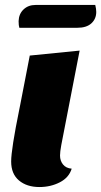

<svg xmlns="http://www.w3.org/2000/svg" viewBox="-20 -734 408 774"><path d="M222 -107Q222 -86 234 -71Q246 -56 269 -54Q258 -18 221 1Q184 20 139 20Q88 20 56.5 -6.5Q25 -33 25 -83Q25 -132 58 -294L62 -314L100 -510L301 -530L227 -149Q222 -122 222 -107ZM368 -686Q368 -658 348.5 -640Q329 -622 292 -622H58Q55 -631 55 -649Q56 -678 75 -696Q94 -714 123 -714H364Q368 -698 368 -686Z"/></svg>

Font: Sansita ExtraBold Italic
Style: Regular
Weight: 800
Italic angle: -11°
Designer: Pablo Cosgaya
Foundry: Omnibus-Type
Version: Version 1.006